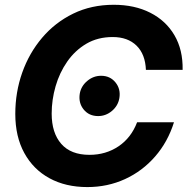

<svg xmlns="http://www.w3.org/2000/svg" viewBox="-20 -759 772 791"><path d="M339.8 11.7Q250.5 11.7 183.8 -24.7Q117.2 -61 80.1 -128.7Q43 -196.3 43 -289.6Q43 -378.9 71.5 -459.7Q100.1 -540.5 153.6 -603.5Q207 -666.5 281.7 -702.9Q356.4 -739.3 448.7 -739.3Q534.7 -739.3 599.1 -706.5Q663.6 -673.8 698.7 -613.8Q733.9 -553.7 732.4 -471.2H581.1Q578.6 -535.6 542.5 -571Q506.3 -606.4 444.3 -606.4Q382.8 -606.4 335.9 -578.9Q289.1 -551.3 257.1 -505.4Q225.1 -459.5 209 -403.6Q192.9 -347.7 192.9 -291Q192.9 -211.4 232.4 -166.3Q272 -121.1 348.6 -121.1Q416 -121.1 468.3 -156.2Q520.5 -191.4 544.9 -255.4H696.8Q671.4 -174.3 619.1 -114.3Q566.9 -54.2 495.1 -21.2Q423.3 11.7 339.8 11.7ZM384.3 -280.8Q346.7 -280.8 324.7 -307.9Q302.7 -335 308.6 -373Q314 -404.3 339.4 -425.5Q364.7 -446.8 396.5 -446.8Q433.6 -446.8 455.8 -419.4Q478 -392.1 471.7 -354.5Q466.3 -323.2 441.2 -302Q416 -280.8 384.3 -280.8Z"/></svg>

Font: Inter Display
Style: Bold Italic
Weight: 700
Italic angle: -9.39999°
Designer: Rasmus Andersson
Foundry: rsms
Version: Version 4.000;git-a52131595